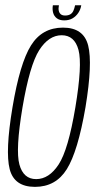

<svg xmlns="http://www.w3.org/2000/svg" viewBox="-20 -707 380 730"><path d="M113 3.5Q192 3.5 234 -63.8Q276 -131 305 -299Q332.5 -466 315.2 -534Q298 -602 219.5 -602Q140 -602 97.8 -534.2Q55.5 -466.5 27.5 -299Q-0.5 -131.5 16.8 -64Q34 3.5 113 3.5ZM117.5 -26Q69 -26 53.8 -81.5Q38.5 -137 65.5 -298.5Q93 -460 129.2 -516.5Q165.5 -573 214.5 -573Q263.5 -573 278.5 -517Q293.5 -461 266.5 -298.5Q239.5 -137.5 203 -81.8Q166.5 -26 117.5 -26ZM224 -629.5Q243 -629.5 256.2 -637.5Q269.5 -645.5 278 -658.5Q286.5 -671.5 289 -687H265.5Q263 -675 259 -666Q255 -657 247.2 -652.5Q239.5 -648 227.5 -648Q217 -648 211.2 -652.8Q205.5 -657.5 203.5 -666Q201.5 -674.5 204 -687H181Q178.5 -671.5 182 -658.5Q185.5 -645.5 196 -637.5Q206.5 -629.5 224 -629.5Z"/></svg>

Font: Anybody Condensed ExtraLight
Style: Italic
Weight: 250
Width: 3
Italic angle: -10°
Version: Version 1.113;gftools[0.9.25]